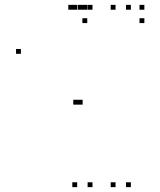

<svg xmlns="http://www.w3.org/2000/svg" viewBox="-20 -760 660 790"><path d="M360.5 10V-10H340.5V10ZM360.5 -720V-740H340.5V-720ZM297.5 -720V-740H277.5V-720ZM297.5 10V-10H277.5V10ZM320 -720V-740H300V-720ZM281 -720V-740H261V-720ZM66 -538.5V-558.5H46V-538.5ZM301.5 -329.5V-349.5H281.5V-329.5ZM320 -329.5V-349.5H300V-329.5ZM518.5 10V-10H498.5V10ZM518.5 -720V-740H498.5V-720ZM455.5 -720V-740H435.5V-720ZM455.5 10V-10H435.5V10ZM574 -665V-685H554V-665ZM574 -720V-740H554V-720ZM339 -720V-740H319V-720ZM339 -665V-685H319V-665Z"/></svg>

Font: Monaspace Krypton Dots Var
Style: Regular
Weight: 400
Designer: Riley Cran and the Lettermatic Team
Version: Version 1.100 (Monaspace Krypton Dots)